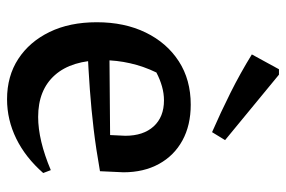

<svg xmlns="http://www.w3.org/2000/svg" viewBox="-150 -632 792 531"><g transform="rotate(90 245.5 -366.0)"><path d="M254 10Q190 10 142.5 -21Q95 -52 68 -107.5Q41 -163 41 -238Q41 -315 69.5 -373.5Q98 -432 149 -465Q200 -498 269 -498Q326 -498 368 -475Q410 -452 433 -410Q456 -368 456 -312L453 -247Q391 -236 336.5 -229.5Q282 -223 227 -219Q172 -215 108 -212L109 -273L353 -275L355 -317Q355 -367 329 -395.5Q303 -424 257 -424Q238 -424 218.5 -418.5Q199 -413 180 -403Q163 -368 154.5 -330.5Q146 -293 146 -256Q146 -169 187 -122.5Q228 -76 303 -76Q367 -76 450 -111L458 -90Q415 -41 363 -15.5Q311 10 254 10ZM345 -557Q290 -581 236 -608Q182 -635 130 -667L171 -742H186L367 -593Z"/></g></svg>

Font: Piazzolla 24pt SemiBold
Style: Regular
Weight: 600
Designer: Juan Pablo del Peral
Foundry: Huerta Tipografica
Version: Version 2.005